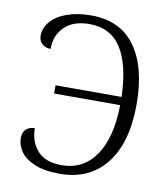

<svg xmlns="http://www.w3.org/2000/svg" viewBox="-82 -794 765 873"><g transform="rotate(10 300.0 -357.0)"><path d="M50 -118Q50 -172 105 -175Q105 -113 141.5 -71.5Q178 -30 253 -30Q354 -30 410.5 -112.5Q467 -195 469 -345H164V-383H469Q464 -532 415 -608Q366 -684 268 -684Q194 -684 153.5 -644.5Q113 -605 113 -542Q89 -542 73.5 -556Q58 -570 58 -594Q58 -629 83.5 -659Q109 -689 157 -706.5Q205 -724 269 -724Q404 -724 473 -628.5Q542 -533 542 -361Q542 -184 465.5 -87Q389 10 252 10Q179 10 133.5 -10Q88 -30 69 -59.5Q50 -89 50 -118Z"/></g></svg>

Font: Noto Serif Light
Style: Regular
Weight: 300
Designer: Monotype Design Team
Foundry: Monotype Imaging Inc.
Version: Version 1.001